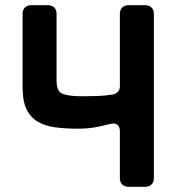

<svg xmlns="http://www.w3.org/2000/svg" viewBox="-20 -720 679 740"><path d="M442 -33V-215Q442 -233 431.5 -240Q421 -247 404 -242Q394 -240 384.5 -237.5Q375 -235 365 -233Q325 -224 283 -224Q234 -224 194.5 -229Q155 -234 126.5 -250.5Q98 -267 82.5 -298.5Q67 -330 67 -383V-667Q67 -682 76 -691Q85 -700 100 -700H165Q180 -700 189 -691Q198 -682 198 -667V-410Q198 -386 205 -373Q211 -359 233 -355Q254 -349 299 -349Q328 -349 357 -350Q386 -351 415 -356Q427 -358 434.5 -366.5Q442 -375 442 -387V-667Q442 -682 451 -691Q460 -700 475 -700H540Q555 -700 564 -691Q573 -682 573 -667V-33Q573 -18 564 -9Q555 0 540 0H475Q460 0 451 -9Q442 -18 442 -33Z"/></svg>

Font: Higure Gothic Black
Style: Regular
Weight: 900
Designer: Yoshimichi Ohira
Foundry: Positype
Version: Version 1.000